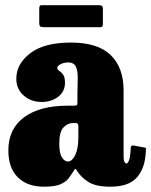

<svg xmlns="http://www.w3.org/2000/svg" viewBox="-20 -694 570 724"><path d="M11.5 -126.5Q11.5 -208 70.8 -251.8Q130 -295.5 235 -295.5H259Q267.5 -295.5 269.8 -297.5Q272 -299.5 272 -308.5V-341.5Q272 -369.5 273 -396.2Q274 -423 267 -440.8Q260 -458.5 237 -458.5Q221.5 -458.5 208.8 -452Q196 -445.5 196 -438.5Q196 -431.5 203.2 -427Q210.5 -422.5 217.8 -413Q225 -403.5 225 -382Q225 -348.5 199.2 -329Q173.5 -309.5 137 -309.5Q97 -309.5 69.2 -334Q41.5 -358.5 41.5 -397Q41.5 -453 94 -493.2Q146.5 -533.5 247 -533.5Q349 -533.5 397.5 -486.2Q446 -439 446 -353.5V-104Q446 -89 449.5 -83.2Q453 -77.5 457 -77.5Q462 -77.5 466.8 -90.2Q471.5 -103 473 -136.5Q473.5 -147.5 485 -145L526 -137.5Q530.5 -137 530.5 -134Q530.5 -131 530 -125.5Q528 -62 497.2 -26Q466.5 10 396.5 10H396Q342.5 10 314.8 -7Q287 -24 272 -47.5Q267 -55.5 264.8 -57Q262.5 -58.5 257 -48.5Q249 -35.5 239 -22Q229 -8.5 208 0.8Q187 10 146.5 10Q82.5 10 47 -25.5Q11.5 -61 11.5 -126.5ZM203.5 -152.5Q203.5 -116 213.5 -100.5Q223.5 -85 236 -85Q251.5 -85 263.5 -109Q275.5 -133 275.5 -176.5V-217.5Q275.5 -230 266.5 -230H254.5Q235 -230 219.2 -213.2Q203.5 -196.5 203.5 -152.5ZM128 -607.5V-661Q128 -668 129.8 -671.2Q131.5 -674.5 138 -674.5H351Q360.5 -674.5 364.2 -671.8Q368 -669 368 -659V-606.5Q368 -599 366.5 -595.2Q365 -591.5 357 -591.5H145.5Q136 -591.5 132 -594.2Q128 -597 128 -607.5Z"/></svg>

Font: Besley* Condensed Heavy
Style: Regular
Weight: 800
Width: 3
Designer: Owen Earl
Foundry: indestructible type*
Version: Version 3.000; ttfautohint (v1.8.3)